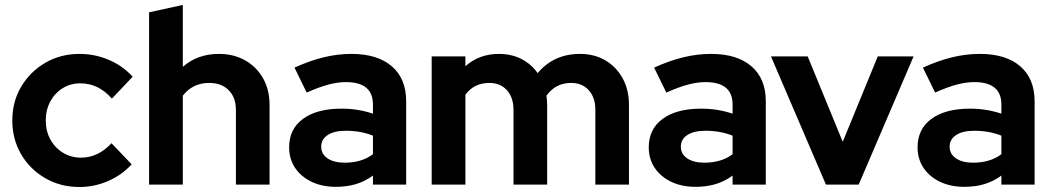

<svg xmlns="http://www.w3.org/2000/svg" viewBox="-20 -750 4273 780"><path d="M302.9 9.7Q226.1 9.7 164.2 -25.9Q102.3 -61.4 66.1 -122.9Q30 -184.4 30 -260.3Q30 -336.9 66.1 -397.9Q102.3 -458.9 164.2 -495Q226.1 -531 302.9 -531Q365 -531 421.7 -507Q478.5 -482.9 518.9 -438.4L434.7 -349.4Q406.1 -381.4 374.4 -396.5Q342.7 -411.5 306 -411.5Q266.5 -411.5 234.6 -391.7Q202.8 -372 184.4 -337.8Q165.9 -303.6 165.9 -260.3Q165.9 -217.7 184.7 -183.4Q203.5 -149.1 236.2 -129.3Q268.9 -109.5 309.2 -109.5Q378.3 -109.5 433 -168.2L514.8 -82.4Q474.8 -38.7 419 -14.5Q363.3 9.7 302.9 9.7Z M585.7 0V-700L722.7 -729.9V-478.5Q782.4 -531 869.2 -531Q929.8 -531 976.1 -504.7Q1022.5 -478.5 1048.8 -431.7Q1075.1 -385 1075.1 -323.4V0H938.4V-303.4Q938.4 -354 909.1 -383.5Q879.9 -413.1 829.9 -413.1Q794.9 -413.1 768.1 -399.5Q741.4 -386 722.7 -361.1V0Z M1344.6 9Q1288.9 9 1245.9 -11.4Q1203 -31.9 1178.8 -68Q1154.6 -104.2 1154.6 -151.3Q1154.6 -225.9 1211.1 -267.2Q1267.6 -308.6 1367.4 -308.6Q1434.8 -308.6 1495.1 -288.2V-325.6Q1495.1 -416.5 1385 -416.5Q1352.3 -416.5 1314.1 -406.4Q1275.9 -396.2 1225.9 -374L1176.4 -475.3Q1238.3 -503.5 1294.6 -517.2Q1351 -531 1407.8 -531Q1513.5 -531 1571.8 -480.7Q1630.1 -430.3 1630.1 -338.4V0H1495.1V-36.8Q1462.6 -12.8 1425.6 -1.9Q1388.7 9 1344.6 9ZM1284.9 -154Q1284.9 -124.2 1310.8 -106.6Q1336.6 -89.1 1380.5 -89.1Q1449.3 -89.1 1495.1 -123.5V-198.9Q1445.4 -218.8 1385.2 -218.8Q1338.1 -218.8 1311.5 -201.6Q1284.9 -184.4 1284.9 -154Z M1733.7 0V-521H1870.7V-481.1Q1926.9 -531 2006.9 -531Q2057.8 -531 2098.1 -510.5Q2138.3 -489.9 2164.2 -452.9Q2229.5 -531 2336.2 -531Q2394.8 -531 2439.4 -504.7Q2483.9 -478.5 2509.6 -431.7Q2535.2 -385 2535.2 -323.4V0H2398.6V-303.4Q2398.6 -354 2371.8 -383.5Q2345 -413.1 2300 -413.1Q2236.8 -413.1 2199.9 -361.1Q2201.2 -352.3 2202 -342.9Q2202.8 -333.6 2202.8 -323.4V0H2066.1V-303.4Q2066.1 -354 2039.4 -383.5Q2012.6 -413.1 1967.9 -413.1Q1905.5 -413.1 1870.7 -365.1V0Z M2805.6 9Q2749.9 9 2706.9 -11.4Q2664 -31.9 2639.8 -68Q2615.6 -104.2 2615.6 -151.3Q2615.6 -225.9 2672.1 -267.2Q2728.6 -308.6 2828.4 -308.6Q2895.8 -308.6 2956.1 -288.2V-325.6Q2956.1 -416.5 2846 -416.5Q2813.3 -416.5 2775.1 -406.4Q2736.9 -396.2 2686.9 -374L2637.4 -475.3Q2699.3 -503.5 2755.6 -517.2Q2812 -531 2868.8 -531Q2974.5 -531 3032.8 -480.7Q3091.1 -430.3 3091.1 -338.4V0H2956.1V-36.8Q2923.6 -12.8 2886.6 -1.9Q2849.7 9 2805.6 9ZM2745.9 -154Q2745.9 -124.2 2771.8 -106.6Q2797.6 -89.1 2841.5 -89.1Q2910.3 -89.1 2956.1 -123.5V-198.9Q2906.4 -218.8 2846.2 -218.8Q2799.1 -218.8 2772.5 -201.6Q2745.9 -184.4 2745.9 -154Z M3335.4 0 3112 -521H3261.2L3403.6 -174L3546 -521H3691.5L3468.4 0Z M3897.6 9Q3841.9 9 3798.9 -11.4Q3756 -31.9 3731.8 -68Q3707.6 -104.2 3707.6 -151.3Q3707.6 -225.9 3764.1 -267.2Q3820.6 -308.6 3920.4 -308.6Q3987.8 -308.6 4048.1 -288.2V-325.6Q4048.1 -416.5 3938 -416.5Q3905.3 -416.5 3867.1 -406.4Q3828.9 -396.2 3778.9 -374L3729.4 -475.3Q3791.3 -503.5 3847.6 -517.2Q3904 -531 3960.8 -531Q4066.5 -531 4124.8 -480.7Q4183.1 -430.3 4183.1 -338.4V0H4048.1V-36.8Q4015.6 -12.8 3978.6 -1.9Q3941.7 9 3897.6 9ZM3837.9 -154Q3837.9 -124.2 3863.8 -106.6Q3889.6 -89.1 3933.5 -89.1Q4002.3 -89.1 4048.1 -123.5V-198.9Q3998.4 -218.8 3938.2 -218.8Q3891.1 -218.8 3864.5 -201.6Q3837.9 -184.4 3837.9 -154Z"/></svg>

Font: Red Hat Display VF
Style: Regular
Weight: 300
Designer: Pentagram, MCKL
Foundry: Pentagram, MCKL
Version: Version 1.023